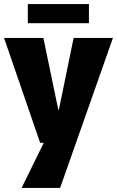

<svg xmlns="http://www.w3.org/2000/svg" viewBox="-21 -708 580 952"><path d="M-1 -520H194L268 -164H271L344 -520H539L277 224H86L196 0H178ZM117 -593V-688H420V-593Z"/></svg>

Font: Murecho ExtraBold
Style: Regular
Weight: 800
Designer: Neil Summerour
Foundry: Positype
Version: Version 1.010; ttfautohint (v1.8.3)